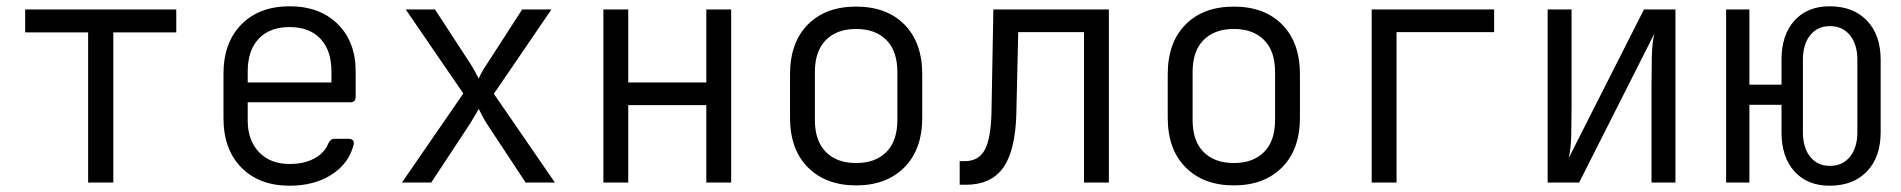

<svg xmlns="http://www.w3.org/2000/svg" viewBox="-20 -580 6040 610"><path d="M260 0V-477H60V-550H540V-477H340V0Z M900 10Q804 10 747 -47.5Q690 -105 690 -205V-345Q690 -445 747 -502.5Q804 -560 900 -560Q996 -560 1053 -503.5Q1110 -447 1110 -353V-273Q1110 -255 1093 -255H767V-197Q767 -134 803 -96.5Q839 -59 900 -59Q946 -59 978.5 -76.5Q1011 -94 1023 -124Q1030 -139 1042 -139H1087Q1106 -139 1104 -122Q1089 -61 1034 -25.5Q979 10 900 10ZM767 -318H1033V-353Q1033 -420 998 -457Q963 -494 900 -494Q837 -494 802 -457Q767 -420 767 -353Z M1257 0 1452 -283 1269 -550H1362L1478 -372Q1484 -362 1490.5 -350Q1497 -338 1501 -330Q1504 -338 1510.5 -350Q1517 -362 1524 -372L1639 -550H1732L1549 -282L1743 0H1650L1526 -188Q1519 -199 1512 -212.5Q1505 -226 1501 -234Q1496 -226 1488.5 -212.5Q1481 -199 1474 -188L1350 0Z M1897 0V-550H1976V-318H2224V-550H2303V0H2224V-246H1976V0Z M2700 9Q2604 9 2547 -48Q2490 -105 2490 -206V-344Q2490 -445 2546.5 -502Q2603 -559 2700 -559Q2797 -559 2853.5 -502Q2910 -445 2910 -344V-206Q2910 -105 2853 -48Q2796 9 2700 9ZM2700 -62Q2761 -62 2796 -97Q2831 -132 2831 -199V-351Q2831 -418 2796 -453Q2761 -488 2700 -488Q2639 -488 2604 -453Q2569 -418 2569 -351V-199Q2569 -132 2604 -97Q2639 -62 2700 -62Z M3029 7V-68H3045Q3089 -68 3108.5 -103.5Q3128 -139 3130 -222L3136 -550H3503V0H3424V-478H3215L3209 -219Q3206 -102 3167.5 -47.5Q3129 7 3048 7Z M3900 9Q3804 9 3747 -48Q3690 -105 3690 -206V-344Q3690 -445 3746.5 -502Q3803 -559 3900 -559Q3997 -559 4053.5 -502Q4110 -445 4110 -344V-206Q4110 -105 4053 -48Q3996 9 3900 9ZM3900 -62Q3961 -62 3996 -97Q4031 -132 4031 -199V-351Q4031 -418 3996 -453Q3961 -488 3900 -488Q3839 -488 3804 -453Q3769 -418 3769 -351V-199Q3769 -132 3804 -97Q3839 -62 3900 -62Z M4338 0V-550H4727V-478H4417V0Z M4897 0V-550H4973V-240Q4973 -198 4972 -152.5Q4971 -107 4964 -78L5203 -550H5303V0H5227V-311Q5227 -353 5228 -399Q5229 -445 5236 -473L4997 0Z M5793 10Q5722 10 5681 -35.5Q5640 -81 5640 -160V-247H5538V0H5464V-550H5538V-311H5640V-390Q5640 -469 5681 -514.5Q5722 -560 5793 -560Q5868 -560 5911.5 -514.5Q5955 -469 5955 -390V-160Q5955 -81 5911.5 -35.5Q5868 10 5793 10ZM5794 -53Q5834 -53 5857.5 -82Q5881 -111 5881 -160V-390Q5881 -439 5857.5 -468Q5834 -497 5794 -497Q5754 -497 5731 -468Q5708 -439 5708 -390V-160Q5708 -111 5731 -82Q5754 -53 5794 -53Z"/></svg>

Font: Pitagon Sans Mono Light
Style: Regular
Weight: 300
Monospace: yes
Designer: Travis Tran
Foundry: Pitagon
Version: Version 1.001; ttfautohint (v1.8.4.7-5d5b);gftools[0.9.26]